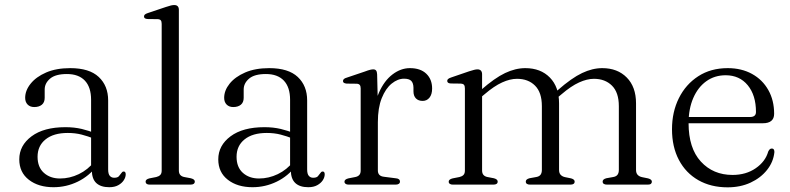

<svg xmlns="http://www.w3.org/2000/svg" viewBox="-20 -752 3218 782"><path d="M354 -59.5V-68.5L351 -72.5V-345.5Q351 -397 325.5 -423.8Q300 -450.5 252.5 -450.5Q206 -450.5 184 -431.8Q162 -413 162 -387.5V-353.5Q162 -335 150.5 -325.5Q139 -316 119.5 -316Q102.5 -316 92.5 -326.2Q82.5 -336.5 82.5 -353.5Q82.5 -383.5 104.8 -411.2Q127 -439 168 -456.8Q209 -474.5 266 -474.5Q344 -474.5 382.2 -438.5Q420.5 -402.5 420.5 -343V-62Q420.5 -43.5 427.2 -35.8Q434 -28 445 -28Q458.5 -28 464 -34Q469.5 -40 473.5 -46Q475.5 -49 477.8 -51.2Q480 -53.5 484 -53.5Q488 -53.5 490 -50.5Q492 -47.5 492 -42Q492 -30 484.2 -18Q476.5 -6 461.8 2.2Q447 10.5 425 10.5Q390.5 10.5 372.2 -6.5Q354 -23.5 354 -59.5ZM58.5 -103Q58.5 -159.5 108.5 -196.8Q158.5 -234 246.5 -234Q282.5 -234 313 -226.8Q343.5 -219.5 367.5 -209L362.5 -187.5Q338.5 -197 312.5 -203.8Q286.5 -210.5 256 -210.5Q198 -210.5 165.5 -184.2Q133 -158 133 -113.5Q133 -71 158.8 -48Q184.5 -25 224.5 -25Q264 -25 301 -42.8Q338 -60.5 365.5 -95L375 -77Q343.5 -35 296.8 -12.2Q250 10.5 198 10.5Q136.5 10.5 97.5 -19.8Q58.5 -50 58.5 -103Z M708.5 -712V-57.5Q708.5 -46 714.2 -39.5Q720 -33 730.5 -31L757 -26Q765 -24 769.2 -20.8Q773.5 -17.5 773.5 -12Q773.5 -6.5 769 -3.2Q764.5 0 755.5 0H590Q581.5 0 577.2 -3.2Q573 -6.5 573 -12Q573 -17 576.8 -20.2Q580.5 -23.5 588.5 -25.5L616.5 -31Q627 -33.5 632.8 -39.5Q638.5 -45.5 638.5 -57V-654.5Q638.5 -664.5 635 -669Q631.5 -673.5 622.5 -674L581 -674.5Q573 -675 569.8 -677.8Q566.5 -680.5 566.5 -684.5Q566.5 -689.5 570 -692.8Q573.5 -696 582.5 -699L655.5 -723.5Q668.5 -728 676.5 -729.8Q684.5 -731.5 689.5 -731.5Q699 -731.5 703.8 -726.5Q708.5 -721.5 708.5 -712Z M1164.5 -59.5V-68.5L1161.5 -72.5V-345.5Q1161.5 -397 1136 -423.8Q1110.5 -450.5 1063 -450.5Q1016.5 -450.5 994.5 -431.8Q972.5 -413 972.5 -387.5V-353.5Q972.5 -335 961 -325.5Q949.5 -316 930 -316Q913 -316 903 -326.2Q893 -336.5 893 -353.5Q893 -383.5 915.2 -411.2Q937.5 -439 978.5 -456.8Q1019.5 -474.5 1076.5 -474.5Q1154.5 -474.5 1192.8 -438.5Q1231 -402.5 1231 -343V-62Q1231 -43.5 1237.8 -35.8Q1244.5 -28 1255.5 -28Q1269 -28 1274.5 -34Q1280 -40 1284 -46Q1286 -49 1288.2 -51.2Q1290.5 -53.5 1294.5 -53.5Q1298.5 -53.5 1300.5 -50.5Q1302.5 -47.5 1302.5 -42Q1302.5 -30 1294.8 -18Q1287 -6 1272.2 2.2Q1257.5 10.5 1235.5 10.5Q1201 10.5 1182.8 -6.5Q1164.5 -23.5 1164.5 -59.5ZM869 -103Q869 -159.5 919 -196.8Q969 -234 1057 -234Q1093 -234 1123.5 -226.8Q1154 -219.5 1178 -209L1173 -187.5Q1149 -197 1123 -203.8Q1097 -210.5 1066.5 -210.5Q1008.5 -210.5 976 -184.2Q943.5 -158 943.5 -113.5Q943.5 -71 969.2 -48Q995 -25 1035 -25Q1074.5 -25 1111.5 -42.8Q1148.5 -60.5 1176 -95L1185.5 -77Q1154 -35 1107.2 -12.2Q1060.5 10.5 1008.5 10.5Q947 10.5 908 -19.8Q869 -50 869 -103Z M1502 -256.5Q1502 -326 1523.5 -374.8Q1545 -423.5 1578.8 -449Q1612.5 -474.5 1649.5 -474.5Q1692.5 -474.5 1716.2 -451.8Q1740 -429 1740 -391.5Q1740 -367.5 1729.2 -354.2Q1718.5 -341 1701.5 -341Q1684 -341 1674 -351.2Q1664 -361.5 1664 -380V-395.5Q1663.5 -414 1654.8 -422.8Q1646 -431.5 1625.5 -431.5Q1600 -431.5 1575.2 -411.5Q1550.5 -391.5 1534.8 -352.2Q1519 -313 1519 -254.5ZM1516 -449.5 1519 -328V-57.5Q1519 -46.5 1525 -40Q1531 -33.5 1544 -32L1591 -26Q1600 -25.5 1604.5 -22Q1609 -18.5 1609 -12Q1609 -6.5 1604.2 -3.2Q1599.5 0 1591 0H1400.5Q1392 0 1387.5 -3.2Q1383 -6.5 1383 -12Q1383 -17 1387 -20.2Q1391 -23.5 1399 -25.5L1427 -31Q1437.5 -33 1443.2 -39.2Q1449 -45.5 1449 -57V-392Q1449 -401.5 1445.2 -406Q1441.5 -410.5 1433 -411L1391.5 -411.5Q1383.5 -412.5 1380.2 -415Q1377 -417.5 1377 -422Q1377 -426.5 1380.5 -430Q1384 -433.5 1393 -436L1465.5 -460.5Q1480 -466 1487.8 -467.8Q1495.5 -469.5 1500 -469.5Q1508 -469.5 1511.8 -464.8Q1515.5 -460 1516 -449.5Z M1943.5 -449.5V-57.5Q1943.5 -46 1949.2 -39.5Q1955 -33 1965.5 -31L1991.5 -26Q2007 -22 2007 -12.5Q2007 0 1989 0H1825Q1816.5 0 1812 -3.2Q1807.5 -6.5 1807.5 -12Q1807.5 -17 1811.5 -20.2Q1815.5 -23.5 1823.5 -25.5L1851.5 -31Q1862 -33.5 1867.8 -39.5Q1873.5 -45.5 1873.5 -57V-392Q1873.5 -402 1869.8 -406.5Q1866 -411 1857.5 -411.5L1816 -412Q1808 -412.5 1804.8 -415.2Q1801.5 -418 1801.5 -422.5Q1801.5 -427 1805 -430.2Q1808.5 -433.5 1817.5 -436.5L1890.5 -461.5Q1903 -465.5 1911 -467.5Q1919 -469.5 1924.5 -469.5Q1934 -469.5 1938.8 -464.2Q1943.5 -459 1943.5 -449.5ZM1930.5 -349 1914.5 -364.5 1938.5 -385Q1995 -434.5 2037.2 -454.5Q2079.5 -474.5 2119.5 -474.5Q2182 -474.5 2219.5 -436.2Q2257 -398 2257 -331V-60Q2257 -47 2263.5 -40Q2270 -33 2281.5 -30.5L2306 -25.5Q2320.5 -21.5 2320.5 -12.5Q2320.5 0 2303 0H2139.5Q2121.5 0 2121.5 -12.5Q2121.5 -22 2136.5 -26L2164 -31Q2176 -33 2181.5 -40.2Q2187 -47.5 2187 -60V-319.5Q2187 -375.5 2159.2 -403.2Q2131.5 -431 2085.5 -431Q2057.5 -431 2025 -416.2Q1992.5 -401.5 1953.5 -368ZM2244 -349 2228 -364.5 2252 -385Q2308.5 -434.5 2350.8 -454.5Q2393 -474.5 2433 -474.5Q2495 -474.5 2532.8 -436.2Q2570.5 -398 2570.5 -331V-60Q2570.5 -47 2577 -40Q2583.5 -33 2595 -30.5L2619.5 -25.5Q2627 -23.5 2631 -20.2Q2635 -17 2635 -12Q2635 -6.5 2631 -3.2Q2627 0 2618 0H2453Q2434.5 0 2434.5 -12.5Q2434.5 -22 2449.5 -26L2477.5 -31Q2489.5 -33 2495 -40.2Q2500.5 -47.5 2500.5 -60V-319.5Q2500.5 -375.5 2472.5 -403.2Q2444.5 -431 2399 -431Q2371 -431 2338.5 -416.2Q2306 -401.5 2267 -368Z M3133 -288.5Q3133 -269.5 3121.5 -259.8Q3110 -250 3087 -250H2759.5V-275.5H3035Q3059 -275.5 3059 -296Q3059 -364 3025.5 -404.8Q2992 -445.5 2935.5 -445.5Q2890.5 -445.5 2856.5 -421Q2822.5 -396.5 2803.5 -352.5Q2784.5 -308.5 2784.5 -250.5Q2784.5 -148.5 2834.5 -94Q2884.5 -39.5 2963.5 -39.5Q3018.5 -39.5 3058 -66.8Q3097.5 -94 3109 -135Q3112.5 -142 3115.8 -144.5Q3119 -147 3123.5 -147Q3129.5 -147 3132 -142.5Q3134.5 -138 3134 -132Q3130 -92.5 3104.2 -60Q3078.5 -27.5 3037 -8.2Q2995.5 11 2943.5 11Q2875.5 11 2824.2 -18.2Q2773 -47.5 2745 -100.8Q2717 -154 2717 -225.5Q2717 -296 2745 -352.2Q2773 -408.5 2824 -441.5Q2875 -474.5 2944 -474.5Q3000 -474.5 3042.8 -451Q3085.5 -427.5 3109.2 -385.5Q3133 -343.5 3133 -288.5Z"/></svg>

Font: Fraunces Light
Style: Regular
Weight: 300
Version: Version 1.000;[b76b70a41]